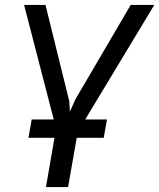

<svg xmlns="http://www.w3.org/2000/svg" viewBox="-20 -548 640 771"><path d="M396.5 5.4H288.1L253.4 203.1H164.6L198.7 5.4H94.2L107.4 -68.4H195.8L76.7 -528.3H162.6L258.3 -141.1L260.7 -99.6L283.2 -149.9L504.9 -528.3H599.6L322.3 -68.4H409.7Z"/></svg>

Font: Roboto Mono
Style: Italic
Weight: 400
Designer: Google
Version: Version 2.000985; 2015; ttfautohint (v1.3)